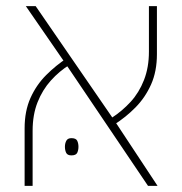

<svg xmlns="http://www.w3.org/2000/svg" viewBox="-20 -604 592 624"><path d="M461 0 189 -403 64 -584H96L352 -212L492 0ZM60 0V-187Q60 -243 79 -285.5Q98 -328 130 -360Q162 -392 199 -416L207 -394Q173 -373 145.5 -342.5Q118 -312 102 -271.5Q86 -231 86 -179V0ZM351 -199 343 -221Q377 -243 404.5 -273Q432 -303 448 -344Q464 -385 464 -436V-584H490V-428Q490 -372 471 -329.5Q452 -287 420.5 -255Q389 -223 351 -199ZM191 -127Q191 -138 195.5 -146.5Q200 -155 212 -155Q227 -155 231 -146.5Q235 -138 235 -127Q235 -116 231 -107.5Q227 -99 212 -99Q199 -99 195 -107.5Q191 -116 191 -127Z"/></svg>

Font: Noto Sans Hebrew Thin
Style: Regular
Weight: 250
Designer: Monotype Design Team
Foundry: Monotype Imaging Inc.
Version: Version 2.003